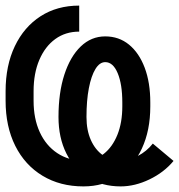

<svg xmlns="http://www.w3.org/2000/svg" viewBox="-20 -652 640 686"><path d="M356 -522Q405 -522 441 -492.5Q477 -463 497 -410Q517 -357 517 -286V-272Q517 -186 487 -121.5Q457 -57 403.5 -21.5Q350 14 278 14Q195 14 132 -24Q69 -62 34.5 -131Q0 -200 0 -292V-326Q0 -418 33 -487Q66 -556 125 -594Q184 -632 263 -632V-539Q214 -539 177.5 -512.5Q141 -486 120.5 -438Q100 -390 100 -326V-292Q100 -228 122 -180Q144 -132 184.5 -105Q225 -78 278 -78Q320 -78 351 -102.5Q382 -127 399.5 -170.5Q417 -214 417 -272V-286Q417 -351 400.5 -390.5Q384 -430 356 -430Q336 -430 321 -405.5Q306 -381 297.5 -337Q289 -293 289 -234Q289 -187 304.5 -152Q320 -117 347.5 -97.5Q375 -78 411 -78Q440 -78 472 -94.5Q504 -111 526 -139L600 -77Q566 -36 514 -11Q462 14 411 14Q345 14 295 -17Q245 -48 217 -104Q189 -160 189 -234Q189 -321 210 -385.5Q231 -450 268.5 -486Q306 -522 356 -522Z"/></svg>

Font: Victor Mono
Style: Bold
Weight: 700
Monospace: yes
Designer: Rune Bjørnerås
Version: Version 1.561;gftools[0.9.30]